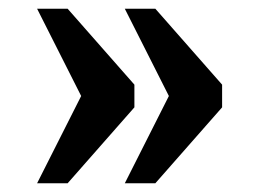

<svg xmlns="http://www.w3.org/2000/svg" viewBox="-20 -490 594 440"><path d="M266 -70 367 -270 266 -470H336L489 -296V-244L336 -70ZM65 -70 166 -270 65 -470H135L288 -296V-244L135 -70Z"/></svg>

Font: Noto Serif Vithkuqi
Style: Regular
Weight: 400
Version: Version 1.005